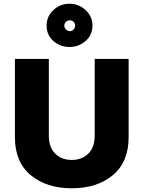

<svg xmlns="http://www.w3.org/2000/svg" viewBox="-20 -996 770 1030"><path d="M353 -976Q402 -976 439 -942Q476 -908 476 -859Q476 -808 439 -776Q402 -744 353 -744Q303 -744 266.5 -776Q230 -808 230 -859Q230 -908 266.5 -942Q303 -976 353 -976ZM355 -829Q367 -829 375 -838Q383 -847 383 -859Q383 -871 375 -879Q367 -887 355 -887Q343 -887 334 -879Q325 -871 325 -859Q325 -847 334 -838Q343 -829 355 -829ZM488 -269V-680H670V-260Q670 -127 585.5 -56.5Q501 14 365 14Q229 14 144.5 -56.5Q60 -127 60 -260V-680H242V-269Q242 -205 276.5 -171.5Q311 -138 365 -138Q419 -138 453.5 -171.5Q488 -205 488 -269Z"/></svg>

Font: Palanquin Dark
Style: Bold
Weight: 700
Designer: Pria Ravichandran
Version: Version 1.000